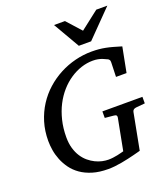

<svg xmlns="http://www.w3.org/2000/svg" viewBox="-164 -1031 1017 1162"><g transform="rotate(-20 344.0 -450.0)"><path d="M618.2 -276.9Q608.4 -275.9 601.8 -271.7Q595.2 -267.6 592.8 -257.8L547.9 -22.9Q543 -21.5 530.8 -18.3Q518.6 -15.1 501.5 -10.7Q484.4 -6.3 463.6 -1.7Q442.9 2.9 420.4 7.1Q397.9 11.2 375.2 13.7Q352.5 16.1 332 16.1Q274.9 16.1 231.7 2.9Q188.5 -10.3 157 -32.5Q125.5 -54.7 104.5 -83.7Q83.5 -112.8 70.8 -144.5Q58.1 -176.3 53 -208Q47.9 -239.7 47.9 -268.1Q47.9 -332 64.9 -387.9Q82 -443.8 112.1 -490.5Q142.1 -537.1 182.9 -573.5Q223.6 -609.9 271.7 -635.3Q319.8 -660.6 372.6 -673.8Q425.3 -687 479 -687Q503.4 -687 524.7 -685.1Q545.9 -683.1 567.4 -679Q588.9 -674.8 612.5 -668.2Q636.2 -661.6 665 -652.8L633.8 -492.2H565.9L568.8 -584Q569.8 -595.2 564.5 -602.3Q559.1 -609.4 549.8 -611.8Q547.9 -612.3 541.5 -615.7Q535.2 -619.1 524.7 -623Q514.2 -627 499.5 -629.9Q484.9 -632.8 466.8 -632.8Q429.2 -632.8 391.8 -620.6Q354.5 -608.4 320.1 -585.4Q285.6 -562.5 256.1 -529.1Q226.6 -495.6 204.8 -453.4Q183.1 -411.1 170.7 -360.4Q158.2 -309.6 158.2 -252Q158.2 -211.4 167.5 -179.9Q176.8 -148.4 192.4 -124.5Q208 -100.6 228 -84Q248 -67.4 269.5 -56.9Q291 -46.4 312.5 -41.7Q334 -37.1 352.1 -37.1Q367.2 -37.1 382.6 -39.1Q397.9 -41 411.6 -43.9Q425.3 -46.9 436.3 -49.8Q447.3 -52.7 453.1 -54.2L492.2 -257.8Q493.7 -266.1 489.7 -271Q485.8 -275.9 472.2 -276.9L417 -282.2V-324.2H674.8V-282.2ZM498 -746.1H418.9L320.8 -915.5H391.1L474.1 -823.2L592.8 -915.5H664.1Z"/></g></svg>

Font: Charis SIL Eur
Style: Italic
Weight: 400
Italic angle: -11°
Foundry: SIL International
Version: Version 5.000